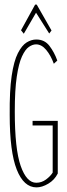

<svg xmlns="http://www.w3.org/2000/svg" viewBox="-20 -801 290 831"><path d="M138 10Q83 10 52.5 -67Q22 -144 22 -304Q21 -408 30.5 -472.5Q40 -537 57.5 -571Q75 -605 95.5 -617.5Q116 -630 137 -630Q173 -630 194 -602.5Q215 -575 228 -539L213 -525Q200 -561 180 -585Q160 -609 136 -609Q121 -609 105 -598Q89 -587 75 -556.5Q61 -526 52.5 -468.5Q44 -411 44 -319Q44 -156 69.5 -83Q95 -10 137 -10Q160 -10 179 -24Q198 -38 208 -54V-258H121V-278H230V-50Q216 -22 189 -6Q162 10 138 10ZM83 -655 71 -670 132 -781H139L203 -669L193 -656L136 -746Z"/></svg>

Font: Inconsolata UltraCondensed ExtraLight
Style: Regular
Weight: 200
Width: 1
Monospace: yes
Designer: Raph Levien, Cyreal, Brenton Simpson
Foundry: Raph Levien, Cyreal, Google
Version: Version 3.100; ttfautohint (v1.8.4.7-5d5b)